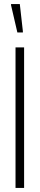

<svg xmlns="http://www.w3.org/2000/svg" viewBox="-20 -920 194 940"><path d="M56 0V-688H98V0ZM65 -761 34 -895V-900H77L92 -767V-761Z"/></svg>

Font: Saira UltraCondensed ExtraLight
Style: Regular
Weight: 250
Width: 1
Designer: Hector Gatti with collaboration of the Omnibus-Type team
Foundry: Omnibus-Type
Version: Version 1.101